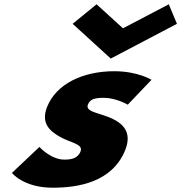

<svg xmlns="http://www.w3.org/2000/svg" viewBox="-20 -860 845 895"><path d="M430.2 -840 318.6 -749 496.3 -587 804.8 -749 766.8 -840 553.2 -728ZM513.1 -528C364.6 -528 242.5 -468 200.1 -363C169 -286 211.6 -250 257.9 -223C309.6 -193 370 -190 355 -153C341.3 -119 307.1 -116 279.6 -116C216.9 -116 163.7 -175 163.7 -175L35.6 -54C35.6 -54 89.1 15 225.5 15C341 15 502.5 -9 563.5 -160C606 -265 524.5 -303 458.2 -324C415.5 -338 379.1 -346 390 -373C399.7 -397 420.1 -404 463 -404C522.4 -404 575.5 -372 575.5 -372L686.2 -488C686.2 -488 622 -528 513.1 -528Z"/></svg>

Font: Hussar
Style: BdWideOblFour
Weight: 700
Foundry: Cannot Into Space Fonts
Version: Version 2.00